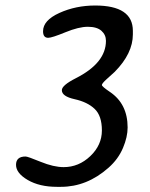

<svg xmlns="http://www.w3.org/2000/svg" viewBox="-20 -665 558 714"><path d="M334 -644.5Q474.1 -644.5 474.1 -550.3V-537.1Q474.1 -466.3 406.7 -397.9L376 -370.1Q358.9 -354.5 358.9 -348.9Q358.9 -343.3 388.7 -323.2Q454.6 -278.8 454.6 -190.9Q454.6 -155.8 437.5 -115.2Q419.9 -73.2 383.3 -41Q303.2 29.8 206.5 29.8H191.4Q127 29.8 83.3 4.4Q39.6 -21 39.6 -52Q39.6 -83 75.2 -83Q83 -83 131.3 -63.2Q179.7 -43.5 216.8 -43.5Q272.9 -43.5 315.9 -84.5Q358.9 -125.5 358.9 -179.9Q358.9 -234.4 332 -260Q305.2 -285.6 257.6 -296.1Q210 -306.6 210 -329.6Q210 -347.7 261.7 -374Q374 -430.7 374 -513.2Q374 -535.6 357.2 -550.5Q340.3 -565.4 306.6 -565.4Q272.9 -565.4 222.9 -544.9Q172.9 -524.4 159.2 -524.4Q140.1 -524.4 140.1 -548.8Q140.1 -589.4 200.9 -616.9Q261.7 -644.5 334 -644.5Z"/></svg>

Font: Averia Libre
Style: Italic
Weight: 400
Italic angle: -7.90001°
Version: Version 1.002